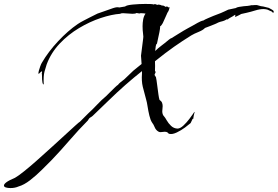

<svg xmlns="http://www.w3.org/2000/svg" viewBox="-217 -640 1410 975"><path d="M-123 307Q-141 315 -164 315Q-177 315 -187 312Q-197 309 -197 302Q-197 295 -184.5 285.5Q-172 276 -141 263Q-125 254 -95.5 230.5Q-66 207 -30 175Q6 143 43.5 109Q81 75 112.5 46Q144 17 165 -2Q186 -21 189 -22Q209 -43 231 -64Q253 -84 276 -108.5Q299 -133 322 -152Q326 -156 339.5 -169.5Q353 -183 366 -195.5Q379 -208 382 -209Q386 -215 396.5 -223.5Q407 -232 414 -237L460 -281Q471 -290 481.5 -298.5Q492 -307 502 -315Q501 -331 500 -343.5Q499 -356 499 -357L510 -444Q512 -451 509.5 -468.5Q507 -486 507 -507Q507 -524 510 -541Q513 -558 522 -571Q510 -573 499 -573Q491 -573 490 -571Q486 -573 482.5 -573Q479 -573 476 -574Q471 -570 456 -570Q445 -570 431.5 -571.5Q418 -573 408 -573Q397 -573 394 -570Q350 -567 294.5 -548.5Q239 -530 184.5 -497.5Q130 -465 86 -418.5Q42 -372 20 -313Q15 -299 9 -276.5Q3 -254 5 -213Q5 -212 3 -211.5Q1 -211 -1.5 -221.5Q-4 -232 -4 -262Q-5 -263 -5 -265Q-5 -269 -3.5 -273Q-2 -277 -6 -278L-21 -264Q-23 -269 -20 -280Q-17 -291 -12.5 -303.5Q-8 -316 -4 -322Q28 -377 78 -430.5Q128 -484 178 -518Q193 -528 208 -535.5Q223 -543 238 -551L278 -571Q288 -574 311 -582.5Q334 -591 356.5 -598.5Q379 -606 388 -602L418 -607Q426 -614 458.5 -617Q491 -620 521 -620Q536 -620 548 -619.5Q560 -619 564 -617V-618Q566 -619 570 -619Q575 -619 581 -615Q587 -618 592 -616Q596 -616 599 -614.5Q602 -613 605 -612H608Q613 -612 617 -609.5Q621 -607 624 -605Q627 -607 631 -607Q634 -607 639 -602Q644 -605 644 -603Q642 -587 633 -575L630 -568Q627 -563 621.5 -549Q616 -535 609.5 -522.5Q603 -510 596 -506Q596 -506 596 -500.5Q596 -495 592.5 -476.5Q589 -458 580 -418Q576 -417 574 -406Q572 -395 571 -381Q585 -395 605 -410Q610 -413 620 -421.5Q630 -430 640 -438Q650 -446 655 -447L684 -465L715 -484Q726 -490 737 -496.5Q748 -503 760 -509Q769 -514 786.5 -524Q804 -534 816 -536Q821 -540 840 -548Q859 -556 866 -559L905 -574Q911 -577 924 -582.5Q937 -588 942 -591L975 -598L980 -599Q985 -603 997 -605Q1009 -607 1021.5 -608.5Q1034 -610 1040 -610L1053 -612Q1058 -614 1062.5 -613.5Q1067 -613 1071 -614Q1085 -616 1096 -612Q1107 -608 1120 -607Q1125 -606 1134 -603.5Q1143 -601 1148 -600Q1153 -597 1162.5 -592Q1172 -587 1173 -582Q1173 -575 1170 -575Q1169 -575 1166.5 -577.5Q1164 -580 1162 -582Q1155 -584 1148 -588Q1141 -592 1132 -593Q1130 -593 1127 -593.5Q1124 -594 1122 -594Q1102 -594 1079.5 -587Q1057 -580 1035 -575Q1028 -573 1021.5 -572Q1015 -571 1008 -569Q1008 -569 997 -563Q986 -557 980 -555Q974 -555 977.5 -560.5Q981 -566 975 -564Q973 -562 964.5 -557Q956 -552 948.5 -548Q941 -544 941 -542Q940 -542 938 -541.5Q936 -541 935 -542Q923 -535 915.5 -533Q908 -531 900.5 -529Q893 -527 880 -520Q870 -516 853 -509Q836 -502 824 -498Q814 -487 791.5 -478Q769 -469 754 -460Q709 -432 667.5 -403Q626 -374 570 -329Q570 -317 570.5 -305.5Q571 -294 570 -280Q573 -277 573 -274Q573 -271 570.5 -267Q568 -263 568 -259L575 -248Q576 -246 578 -231.5Q580 -217 582.5 -198Q585 -179 587.5 -160.5Q590 -142 593 -133Q603 -126 606 -118Q609 -110 609 -101Q609 -94 608 -87.5Q607 -81 607 -75Q607 -68 609 -61Q611 -54 617 -48Q621 -44 629.5 -29Q638 -14 651.5 -1Q665 12 684 13Q698 13 714.5 -2.5Q731 -18 744.5 -36Q758 -54 762 -60L770 -72Q772 -70 771 -70Q770 -67 767 -53.5Q764 -40 766 -39Q765 -38 762 -36.5Q759 -35 760 -34L751 -15Q742 -7 722.5 7.5Q703 22 681 32.5Q659 43 644 40Q637 38 636.5 35.5Q636 33 628 30Q625 29 620 29Q614 29 609 30Q604 31 599 31Q596 31 593 30.5Q590 30 587 28Q574 20 568.5 6Q563 -8 555 -18Q547 -30 541.5 -53Q536 -76 532.5 -99Q529 -122 525 -135Q515 -170 508 -199.5Q501 -229 504 -266V-279Q461 -245 419 -208Q377 -171 335 -130L254 -52Q250 -48 243.5 -44.5Q237 -41 234 -36L229 -28Q184 17 137 71.5Q90 126 46 172Q25 193 -4 222Q-33 251 -64 275Q-95 299 -123 307Z"/></svg>

Font: Cherish
Style: Regular
Weight: 400
Designer: Robert E. Leuschke
Foundry: Robert E. Leuschke
Version: Version 1.005